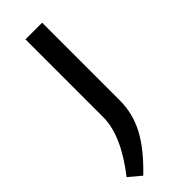

<svg xmlns="http://www.w3.org/2000/svg" viewBox="-247 -538 749 749"><g transform="rotate(-45 127.0 -163.5)"><path d="M89 -85C89 -17.7 55.3 59 -12 145L38 187C88.7 138.3 125.2 92.7 147.5 50C169.8 7.3 181 -37.7 181 -85V-514H89Z"/></g></svg>

Font: Telex Regular
Style: Regular
Weight: 400
Designer: Andres Torresi
Foundry: Andres Torresi
Version: Version 1.001